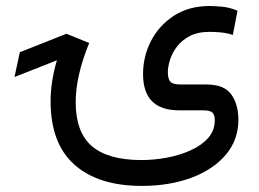

<svg xmlns="http://www.w3.org/2000/svg" viewBox="-20 -375 861 639"><path d="M276.9 -231.9Q231.9 -122.1 231.9 -35.2Q231.9 64.5 285.2 110.8Q338.4 157.2 449.2 157.7Q492.2 157.7 535.4 149.7Q578.6 141.6 614.7 125.2Q650.9 108.9 672.9 84Q694.8 59.1 694.8 25.4Q694.8 7.3 687 -0.2Q679.2 -7.8 656.2 -7.8H576.2Q456.1 -7.8 456.1 -128.4Q456.1 -187.5 482.7 -239Q509.3 -290.5 559.1 -322.8Q608.9 -355 677.7 -355Q691.9 -355 718 -352.8Q744.1 -350.6 770.5 -339.4L754.9 -258.8Q733.9 -265.6 712.9 -267.3Q691.9 -269 677.7 -269Q637.7 -269 610.8 -254.6Q584 -240.2 568.1 -218.8Q552.2 -197.3 545.4 -174.6Q538.6 -151.9 538.6 -134.8Q538.6 -113.3 546.6 -103.5Q554.7 -93.8 581.1 -93.8H668.9Q727.1 -93.3 750.2 -60.1Q773.4 -26.9 773.4 23.4Q773.4 90.8 731.2 140.4Q689 189.9 616.2 216.8Q543.5 243.7 451.7 243.7Q307.6 243.7 228 173.3Q148.4 103 148.4 -38.6Q148.4 -103 169.4 -174.3L28.3 -118.7L45.9 -201.2L201.2 -262.7Z"/></svg>

Font: Vazir FD-WOL-UI
Style: Regular-FD-WOL-UI
Weight: 400
Designer: Saber Rastikerdar
Foundry: Saber Rastikerdar
Version: Version 30.1.0